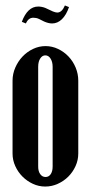

<svg xmlns="http://www.w3.org/2000/svg" viewBox="-20 -674 334 704"><path d="M147 -505Q171 -505 193 -494.5Q215 -484 231.5 -466.5Q248 -449 257.5 -426Q267 -403 267 -378V-111Q267 -87 257 -65Q247 -43 230.5 -26.5Q214 -10 192 0Q170 10 146 10Q122 10 100.5 0Q79 -10 62.5 -26.5Q46 -43 36 -65Q26 -87 26 -111V-378Q26 -403 36 -426Q46 -449 62.5 -466.5Q79 -484 101 -494.5Q123 -505 147 -505ZM146 -471Q135 -471 127.5 -459.5Q120 -448 120 -429V-63Q120 -46 127.5 -35.5Q135 -25 147 -25Q159 -25 166 -35.5Q173 -46 173 -63V-429Q173 -447 165.5 -459Q158 -471 146 -471ZM75 -588 60 -594Q81 -650 120 -650Q133 -650 146 -645L174 -632Q184 -628 190 -628Q207 -628 218 -654L233 -648Q223 -619 207 -603.5Q191 -588 171 -588Q158 -588 142 -595L124 -604Q118 -607 112.5 -608Q107 -609 102 -609Q84 -609 75 -588Z"/></svg>

Font: Moniqa ExtBd Cond Paragraph
Style: Regular
Weight: 800
Width: 3
Designer: Rajesh Rajput
Foundry: Rajesh Rajput
Version: Version 1.000